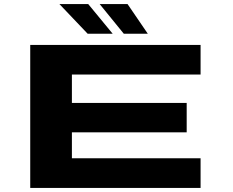

<svg xmlns="http://www.w3.org/2000/svg" viewBox="-20 -920 1140 940"><path d="M128 0V-700H962V-555H332V-416H894V-272H332V-145H962V0ZM586 -755 468 -900H604.5L703.5 -755ZM409 -755 271 -900H412L531.5 -755Z"/></svg>

Font: Trispace Expanded ExtraBold
Style: Regular
Weight: 800
Width: 7
Designer: Tyler Finck
Foundry: Etcetera Type Company
Version: Version 1.210; ttfautohint (v1.8.3)